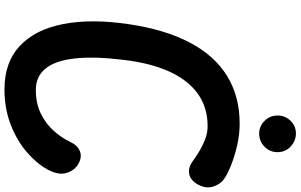

<svg xmlns="http://www.w3.org/2000/svg" viewBox="-256 -1042 1309 836"><g transform="rotate(90 398.0 -624.5)"><path d="M369 10Q251.5 10 180.2 -57Q109 -124 85.2 -245.5Q61.5 -367 85.5 -529.5Q108.5 -687 164.8 -795Q221 -903 310 -958.5Q399 -1014 519.5 -1014Q566.5 -1014 615 -1002.8Q663.5 -991.5 702.8 -975.5Q742 -959.5 761.5 -945Q783 -929.5 793 -898.2Q803 -867 783.5 -831.5Q765 -799.5 738.2 -794.5Q711.5 -789.5 686 -807Q670 -819 644.8 -834.8Q619.5 -850.5 589.8 -862.5Q560 -874.5 530 -874.5Q447 -874.5 387.2 -830.8Q327.5 -787 291.2 -705.8Q255 -624.5 241.5 -511Q225.5 -382 235 -296.5Q244.5 -211 279 -168.8Q313.5 -126.5 371.5 -126.5Q431 -126.5 475.5 -148.5Q520 -170.5 550.8 -205.2Q581.5 -240 599 -277.5Q613.5 -308 638.5 -318.2Q663.5 -328.5 692.5 -312.5Q721 -298 733 -262.2Q745 -226.5 718.5 -177.5Q692.5 -130 642.5 -87Q592.5 -44 523 -17Q453.5 10 369 10ZM562 -1099Q530.5 -1099 507 -1122.2Q483.5 -1145.5 483.5 -1179Q483.5 -1211.5 506 -1235.2Q528.5 -1259 562 -1259Q593.5 -1259 618.2 -1236.2Q643 -1213.5 643 -1179Q643 -1145.5 619.2 -1122.2Q595.5 -1099 562 -1099Z"/></g></svg>

Font: Edu SA Hand
Style: Regular
Weight: 400
Designer: Tina and Corey Anderson, Eben Sorkin, Mirko Velimirovic
Foundry: Google for Education
Version: Version 2.000